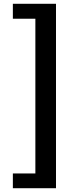

<svg xmlns="http://www.w3.org/2000/svg" viewBox="-20 -823 418 1015"><path d="M48 172H276V-803H48V-724H167V94H48Z"/></svg>

Font: Source Han Sans KR
Style: Bold
Weight: 700
Designer: Ryoko NISHIZUKA 西塚涼子 (kana, bopomofo & ideographs); Paul D. Hunt (Latin, Greek & Cyrillic); Sandoll Communications 산돌커뮤니
Foundry: Adobe
Version: Version 2.004;hotconv 1.0.118;makeotfexe 2.5.65603